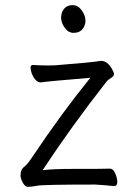

<svg xmlns="http://www.w3.org/2000/svg" viewBox="-20 -718 540 748"><path d="M89 10Q78 10 69 -6Q60 -22 60 -34Q60 -45 63 -53.5Q66 -62 76.5 -70Q87 -78 109 -111Q220 -277 332 -415Q163 -401 139 -397Q118 -397 104 -431Q99 -445 99 -455Q99 -465 109 -465Q134 -463 167 -463Q192 -463 200 -464Q341 -475 373 -481Q399 -481 417 -448Q424 -436 424 -429Q424 -421 412 -414Q400 -407 395 -400Q260 -228 146 -55Q188 -60 258 -60Q392 -60 408 -61Q421 -61 429 -42.5Q437 -24 437 -9Q437 7 424 7Q387 3 351 1Q149 1 125 5.5Q101 10 89 10ZM267 -590Q246 -590 232 -610Q218 -630 218 -649Q218 -669 229.5 -683.5Q241 -698 263 -698Q284 -698 298.5 -677.5Q313 -657 313 -638Q313 -618 301 -604Q289 -590 267 -590Z"/></svg>

Font: LXGW WenKai Mono Lite
Style: Regular
Weight: 400
Monospace: yes
Designer: LXGW / Fontworks Inc.
Foundry: LXGW / Fontworks Inc.
Version: Version 1.520; June 14, 2025